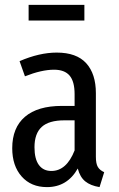

<svg xmlns="http://www.w3.org/2000/svg" viewBox="-20 -753 486 785"><path d="M406 -49 387 12Q350 6 328.5 -11.5Q307 -29 298 -64Q255 12 172 12Q107 12 68.5 -31.5Q30 -75 30 -147Q30 -231 82 -275.5Q134 -320 233 -320H285V-368Q285 -420 264.5 -444Q244 -468 201 -468Q150 -468 82 -441L60 -503Q141 -538 212 -538Q293 -538 332.5 -494.5Q372 -451 372 -372V-112Q372 -84 380 -70.5Q388 -57 406 -49ZM285 -138V-261H243Q180 -261 150.5 -234Q121 -207 121 -151Q121 -103 139 -78.5Q157 -54 190 -54Q252 -54 285 -138ZM97 -669V-733H325V-669Z"/></svg>

Font: Fira Sans Compressed
Style: Regular
Weight: 400
Width: 1
Designer: bBox Type GmbH & Carrois Corporate GbR & Edenspiekermann AG
Foundry: bBox Type GmbH & Carrois Corporate GbR & Edenspiekermann AG
Version: Version 4.301